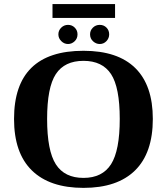

<svg xmlns="http://www.w3.org/2000/svg" viewBox="-20 -911 818 941"><path d="M210.9 -328.1Q210.9 -172.4 253.7 -105.7Q296.4 -39.1 389.2 -39.1Q481.4 -39.1 524.2 -106Q566.9 -172.9 566.9 -328.1Q566.9 -482.9 524.2 -547.9Q481.4 -612.8 389.2 -612.8Q296.4 -612.8 253.7 -547.9Q210.9 -482.9 210.9 -328.1ZM48.8 -328.1Q48.8 -662.1 389.2 -662.1Q557.1 -662.1 643.1 -577.4Q729 -492.7 729 -328.1Q729 -161.6 642.1 -75.9Q555.2 9.8 389.2 9.8Q223.6 9.8 136.2 -75.7Q48.8 -161.1 48.8 -328.1ZM237.3 -823.2V-891.1H543.9V-823.2ZM468.8 -695.3Q450.7 -695.3 436 -708.7Q421.4 -722.2 421.4 -742.7Q421.4 -762.2 435.3 -775.6Q449.2 -789.1 468.8 -789.1Q488.8 -789.1 502 -775.6Q515.1 -762.2 515.1 -742.7Q515.1 -723.6 501.7 -709.5Q488.3 -695.3 468.8 -695.3ZM313.5 -695.3Q294.4 -695.3 280.3 -709.5Q266.1 -723.6 266.1 -742.7Q266.1 -761.7 280 -775.4Q293.9 -789.1 313.5 -789.1Q333 -789.1 346.4 -775.6Q359.9 -762.2 359.9 -742.7Q359.9 -722.2 345.7 -708.7Q331.5 -695.3 313.5 -695.3Z"/></svg>

Font: Tinos
Style: Bold
Weight: 700
Designer: Steve Matteson
Foundry: Monotype Imaging Inc.
Version: Version 1.23